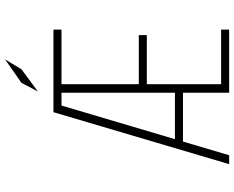

<svg xmlns="http://www.w3.org/2000/svg" viewBox="-104 -829 933 765"><g transform="rotate(-90 362.5 -446.5)"><path d="M91 0 298 -700H627V-668H409.5V-360H605V-328H409.5V-32H627V0H375.5V-184H181L126.5 0ZM375.5 -668H324.5L190.5 -216H375.5ZM380.5 -762 415 -827.5 508.5 -893 469 -827.5Z"/></g></svg>

Font: Trispace SemiCondensed Thin
Style: Regular
Weight: 100
Width: 4
Designer: Tyler Finck
Foundry: Etcetera Type Company
Version: Version 1.210; ttfautohint (v1.8.3)